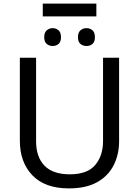

<svg xmlns="http://www.w3.org/2000/svg" viewBox="-20 -1034 771 1064"><path d="M640 -714V-252Q640 -178 610 -118.5Q580 -59 518.5 -24.5Q457 10 362 10Q229 10 159.5 -62.5Q90 -135 90 -254V-714H180V-251Q180 -164 226.5 -116Q273 -68 367 -68Q464 -68 507.5 -119.5Q551 -171 551 -252V-714ZM514 -1014V-943H217V-1014ZM272 -878Q291 -878 304.5 -866Q318 -854 318 -828Q318 -802 304.5 -790.5Q291 -779 272 -779Q253 -779 239 -790.5Q225 -802 225 -828Q225 -854 239 -866Q253 -878 272 -878ZM459 -878Q479 -878 492.5 -866Q506 -854 506 -828Q506 -802 492.5 -790.5Q479 -779 459 -779Q440 -779 426 -790.5Q412 -802 412 -828Q412 -854 426 -866Q440 -878 459 -878Z"/></svg>

Font: Noto Sans IKEA
Style: Regular
Weight: 400
Designer: Monotype Design Team
Foundry: Monotype Imaging Inc.
Version: Version 2.001